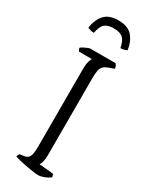

<svg xmlns="http://www.w3.org/2000/svg" viewBox="-232 -950 781 996"><g transform="rotate(30 158.5 -452.0)"><path d="M196 0Q190 0 176.5 -1.5Q163 -3 145.5 -6Q128 -9 109.5 -12.5Q91 -16 75.5 -20Q60 -24 51 -27Q51 -33 54 -38Q57 -43 59 -46L82 -49Q98 -51 107 -59Q116 -67 119.5 -84Q123 -101 123 -130V-589Q123 -623 128.5 -640Q134 -657 137 -661H60Q58 -665 56 -668Q54 -671 52 -679Q56 -684 66.5 -689.5Q77 -695 88 -699.5Q99 -704 104 -704H254Q258 -700 261.5 -694Q265 -688 266 -677L230 -664Q214 -658 205 -648.5Q196 -639 192.5 -622.5Q189 -606 189 -577V-113Q189 -91 184.5 -75Q180 -59 175 -53L259 -45Q261 -43 263 -37.5Q265 -32 266 -27Q251 -15 231 -7.5Q211 0 196 0ZM157 -904Q214 -904 241 -873.5Q268 -843 275 -793Q269 -790 259 -787Q249 -784 237 -784Q229 -826 211 -841Q193 -856 157 -856Q121 -856 103.5 -841Q86 -826 78 -784Q65 -784 56 -787Q47 -790 40 -793Q47 -843 74 -873.5Q101 -904 157 -904Z"/></g></svg>

Font: Texturina 12pt Thin
Style: Regular
Weight: 250
Designer: Guillermo Torres Carreño
Foundry: Omnibus-Type
Version: Version 1.002